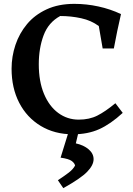

<svg xmlns="http://www.w3.org/2000/svg" viewBox="-20 -691 691 995"><path d="M578 -156 616 -106Q553 -48 494 -21.5Q435 5 358 5Q263 5 191 -38.5Q119 -82 79.5 -158.5Q40 -235 40 -335Q40 -398 60 -458Q80 -518 120 -566Q160 -614 221.5 -642.5Q283 -671 365 -671Q428 -671 490 -657.5Q552 -644 607 -618Q597 -575 587.5 -529.5Q578 -484 570 -440H512L492 -556Q453 -585 400.5 -596.5Q348 -608 292 -608Q231 -575 206 -508Q181 -441 181 -358Q181 -269 208 -204.5Q235 -140 282 -105.5Q329 -71 388 -71Q443 -71 484.5 -92Q526 -113 578 -156ZM334 -3H386L373 52Q414 61 439.5 83Q465 105 465 134Q465 165 431.5 199.5Q398 234 308 284L280 243Q315 220 337 203Q359 186 369 167Q367 155 352 143.5Q337 132 294 126Z"/></svg>

Font: Alkalami
Style: Regular
Weight: 400
Designer: Becca Hirsbrunner Spalinger
Foundry: SIL International
Version: Version 2.000